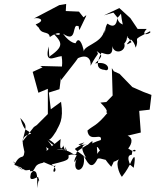

<svg xmlns="http://www.w3.org/2000/svg" viewBox="-20 -878 789 975"><path d="M146 -513 175 -407 223 -427V-299L162 -238L179 -251L152 -233L93 -158C111 -234 123 -236 83 -279C106 -201 116 -226 138 -199C80 -185 95 -152 104 -107C99 -60 85 -106 53 -41C140 -8 50 -29 108 -17C71 -10 59 -57 47 -57C111 19 135 -33 133 -8C169 -15 170 -5 169 77C178 -4 188 70 173 20C118 50 137 11 137 2C168 -28 150 -42 201 -52C189 -66 261 -20 265 -41C224 19 293 -8 242 -43C352 -70 334 -66 312 -133C317 -37 309 -116 377 -86C365 -106 344 -21 370 -74C337 7 420 5 405 -87C419 -66 441 -1 475 -71C492 -83 516 -48 605 -73C498 -58 503 -59 524 -123C458 -123 479 -58 472 -131C482 -136 493 -87 545 -31C589 -110 506 -22 591 -73C561 -60 585 4 599 20C655 -51 626 -51 659 -26C672 -99 660 -91 640 -44C615 -102 658 -90 649 -92L652 -110C671 -134 684 -87 631 -124C639 -133 666 -173 628 -189L695 -205L687 -315L740 -321L749 -396L709 -411L652 -436L587 -503L558 -516L548 -532L552 -393L520 -360L490 -357C547 -300 507 -315 525 -304C469 -236 453 -241 424 -215C431 -150 501 -208 492 -167C426 -146 427 -133 447 -130C444 -151 465 -180 425 -142C428 -141 368 -156 418 -76C338 -141 350 -106 409 -155C324 -129 452 -154 413 -136C351 -99 373 -101 366 -95C344 -86 345 -123 266 -116C332 -131 318 -78 301 -140C310 -151 277 -81 288 -172C184 -89 189 -87 219 -70C201 -94 227 -113 213 -132C246 -105 270 -109 221 -166C279 -110 269 -159 203 -179C226 -147 246 -182 265 -211C279 -243 305 -265 290 -361L238 -323L228 -408L282 -425L296 -537L298 -540L184 -543L196 -536ZM577 -788C608 -818 582 -826 612 -721C614 -774 592 -737 575 -786C575 -774 569 -727 526 -758C509 -739 515 -684 510 -726C500 -653 388 -647 408 -607C397 -668 378 -692 364 -659C368 -658 337 -655 300 -707C375 -654 343 -763 377 -745C409 -763 366 -794 383 -725C420 -804 429 -811 404 -790L381 -819L314 -822L316 -858L281 -852L150 -783C167 -793 222 -778 161 -754C212 -692 238 -745 173 -752C184 -694 227 -727 233 -690C310 -743 291 -665 236 -725C288 -667 317 -651 234 -593C234 -593 230 -568 227 -642C205 -550 253 -589 293 -593C302 -538 286 -522 290 -471C382 -590 404 -610 339 -560C427 -625 444 -571 440 -544C480 -619 483 -596 471 -619C496 -599 509 -598 463 -556C540 -571 540 -510 512 -523C479 -526 461 -543 495 -610C507 -609 563 -576 548 -656C552 -592 625 -616 611 -657C641 -689 606 -718 648 -664C594 -633 649 -675 665 -705C586 -671 651 -710 669 -636C694 -695 638 -665 741 -719C759 -710 684 -686 725 -731H679L642 -786L586 -837L508 -800L556 -814Z"/></svg>

Font: Hussar Lance
Style: ExBdObl
Weight: 700
Foundry: Cannot Into Space Fonts, PlusOne Fonts
Version: Version 2.270